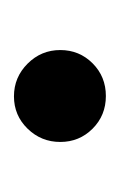

<svg xmlns="http://www.w3.org/2000/svg" viewBox="33 -440 175 282"><g transform="rotate(90 121.0 -299.5)"><path d="M74 -252Q54 -272 54 -300Q54 -328 73.5 -347.5Q93 -367 121.5 -367Q150 -367 169.5 -347.5Q189 -328 189 -300Q189 -272 169.5 -252Q150 -232 122 -232Q94 -232 74 -252Z"/></g></svg>

Font: Hind Medium
Style: Regular
Weight: 500
Designer: Manushi Parikh, Satya Rajpurohit
Foundry: Indian Type Foundry
Version: Version 1.201;PS 1.0;hotconv 1.0.78;makeotf.lib2.5.61930; tt